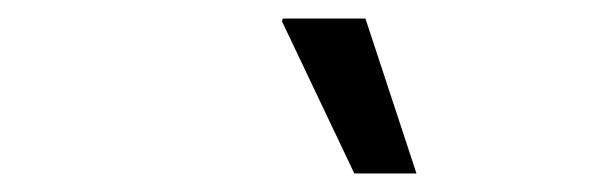

<svg xmlns="http://www.w3.org/2000/svg" viewBox="-20 -776 640 207"><path d="M362 -589 284 -753 285 -756H374L429 -589Z"/></svg>

Font: Chivo Mono
Style: Italic
Weight: 400
Italic angle: -8.05°
Monospace: yes
Version: Version 1.008